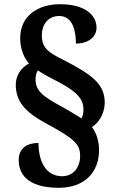

<svg xmlns="http://www.w3.org/2000/svg" viewBox="-20 -780 549 913"><path d="M260 113C383 113 451 38 451 -66C451 -107 439 -148 417 -176C451 -196 478 -243 478 -292C478 -380 419 -425 276 -498C216 -528 179 -549 179 -611C179 -669 213 -704 262 -704C327 -704 341 -630 341 -573C405 -573 439 -608 439 -648C439 -712 379 -760 266 -760C156 -760 76 -701 76 -599C76 -543 97 -501 118 -478C81 -459 55 -421 55 -378C55 -300 96 -248 203 -191C337 -119 361 -92 361 -39C361 19 327 58 275 58C202 58 163 -7 163 -100C102 -100 69 -70 69 -19C69 38 100 113 260 113ZM368 -217C346 -230 322 -246 279 -270C182 -322 149 -348 149 -403C149 -419 153 -435 160 -445C190 -425 226 -406 266 -386C353 -339 377 -304 377 -258C377 -241 372 -225 368 -217Z"/></svg>

Font: Noto Serif Sinhala SemiCondensed ExtraBold
Style: Regular
Weight: 800
Width: 4
Designer: Jelle Bosma - Monotype Design Team
Foundry: Monotype Imaging Inc.
Version: Version 2.007